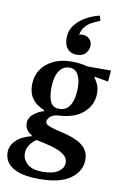

<svg xmlns="http://www.w3.org/2000/svg" viewBox="-135 -831 723 1119"><g transform="rotate(10 226.5 -271.5)"><path d="M179 228Q102 228 56.5 211.5Q11 195 -9 168Q-29 141 -29 108Q-29 67 3 35.5Q35 4 93 -10V-15Q76 -24 63.5 -40.5Q51 -57 51 -80Q51 -112 78 -134.5Q105 -157 138 -166V-172Q117 -180 95 -195.5Q73 -211 58 -238Q43 -265 43 -306Q43 -357 68.5 -396Q94 -435 140.5 -457Q187 -479 250 -479Q278 -479 300.5 -475.5Q323 -472 342 -467H482L476 -401L393 -415V-412Q403 -398 414 -376Q425 -354 425 -320Q425 -255 373.5 -207.5Q322 -160 225 -156Q192 -153 177 -137.5Q162 -122 162 -109Q162 -95 181 -86.5Q200 -78 230 -71Q260 -64 293.5 -55Q327 -46 357 -31Q387 -16 406 8.5Q425 33 425 71Q425 139 363.5 183.5Q302 228 179 228ZM125 7Q104 20 87.5 43Q71 66 71 96Q71 129 99 156Q127 183 192 183Q253 183 284 161.5Q315 140 315 109Q315 78 287.5 59Q260 40 216 28Q172 16 125 7ZM222 -195Q256 -195 275 -215.5Q294 -236 301.5 -268Q309 -300 309 -332Q309 -385 291.5 -413.5Q274 -442 241 -442Q203 -442 180 -406.5Q157 -371 157 -306Q157 -250 172 -222.5Q187 -195 222 -195ZM268 -523Q233 -523 213.5 -546Q194 -569 194 -608Q194 -655 221 -688.5Q248 -722 287 -742.5Q326 -763 362 -771L371 -742Q351 -734 327.5 -722.5Q304 -711 286 -691Q268 -671 263 -640Q273 -644 283 -644Q306 -644 322.5 -629.5Q339 -615 339 -589Q339 -565 321.5 -544Q304 -523 268 -523Z"/></g></svg>

Font: STIX Two Text SemiBold
Style: Italic
Weight: 600
Italic angle: -12°
Designer: Ross Mills, John Hudson & Paul Hanslow, Tiro Typeworks Ltd; with prior portions MicroPress Inc. and Coen Hoffman, Elsevi
Foundry: Tiro Typeworks Ltd
Version: Version 2.13 b171